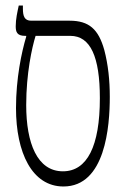

<svg xmlns="http://www.w3.org/2000/svg" viewBox="-20 -667 451 696"><path d="M210 9C362 9 378 -209 378 -316C378 -376 372 -433 358 -486C337 -561 303 -592 232 -592H93C69 -592 63 -608 63 -636V-647H48C43 -624 37 -598 37 -572C37 -552 41 -537 71 -537H75V-534C58 -477 38 -383 38 -275C38 -114 96 9 210 9ZM75 -286C75 -401 96 -495 109 -537H235C308 -537 342 -461 342 -311C342 -137 296 -46 208 -46C115 -46 75 -148 75 -286Z"/></svg>

Font: Noto Serif Hebrew ExtraCondensed Light
Style: Regular
Weight: 300
Width: 2
Designer: Monotype Design Team
Foundry: Monotype Imaging Inc.
Version: Version 2.004